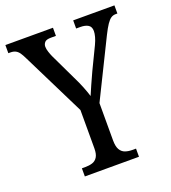

<svg xmlns="http://www.w3.org/2000/svg" viewBox="-135 -812 812 910"><g transform="rotate(-20 271.0 -357.0)"><path d="M137 0V-41H154Q174 -41 190 -46Q206 -51 215.5 -66Q225 -81 225 -110V-303L68 -620Q59 -639 51 -650.5Q43 -662 32.5 -667.5Q22 -673 7 -673H-4V-714H236V-673H211Q187 -673 179 -663.5Q171 -654 171 -642Q171 -630 176 -615Q181 -600 186 -589L249 -457Q264 -427 275 -399.5Q286 -372 293 -349Q301 -369 314 -397.5Q327 -426 341 -457L395 -569Q404 -588 408.5 -604.5Q413 -621 413 -633Q413 -655 398.5 -664Q384 -673 359 -673H338V-714H546V-673H537Q524 -673 513.5 -666Q503 -659 491.5 -642Q480 -625 465 -595L321 -303V-115Q321 -84 330.5 -68Q340 -52 356 -46.5Q372 -41 391 -41H410V0Z"/></g></svg>

Font: Noto Serif Condensed
Style: Regular
Weight: 400
Width: 3
Designer: Monotype Design Team
Foundry: Monotype Imaging Inc.
Version: Version 2.015